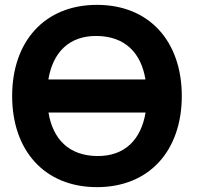

<svg xmlns="http://www.w3.org/2000/svg" viewBox="-20 -755 818 790"><path d="M379 15C595 15 728 -136 728 -360C728 -584 595 -735 379 -735C163 -735 30 -584 30 -360C30 -136 163 15 379 15ZM179.5 -292H579C560.5 -181 494 -111.5 379 -113C264 -114.5 197.5 -182 179.5 -292ZM179 -428C197.5 -539 264 -608.5 379 -607C494 -605.5 560.5 -538 578.5 -428Z"/></svg>

Font: Eudonet ExtraBold
Style: Regular
Weight: 800
Designer: Mikhail Sharanda
Foundry: Mikhail Sharanda
Version: Version 4.503;Glyphs 3.1.2 (3151)